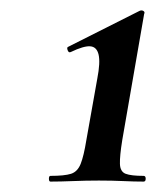

<svg xmlns="http://www.w3.org/2000/svg" viewBox="-20 -752 300 369"><path d="M77 -403Q74 -403 74 -408.5Q74 -414 77 -414Q104 -414 116.5 -418Q129 -422 135 -437Q141 -452 146 -483L167 -601Q173 -632 169.5 -647Q166 -662 153.5 -663Q141 -664 116 -652Q112 -650 110 -655.5Q108 -661 111 -662L248 -731Q252 -733 255.5 -731Q259 -729 257 -725L215 -483Q210 -452 210.5 -437Q211 -422 221.5 -418Q232 -414 256 -414Q260 -414 260 -408.5Q260 -403 256 -403Q238 -403 217 -404Q196 -405 170 -405Q145 -405 120.5 -404Q96 -403 77 -403Z"/></svg>

Font: Cormorant Infant Light
Style: Bold Italic
Weight: 700
Italic angle: -10°
Version: Version 4.001